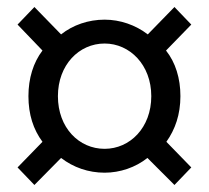

<svg xmlns="http://www.w3.org/2000/svg" viewBox="-20 -642 595 547"><path d="M78 -115 154 -192C189 -165 232 -150 278 -150C322 -150 366 -165 400 -192L477 -115L525 -165L454 -238C479 -273 494 -316 494 -368C494 -419 480 -464 453 -498L525 -572L477 -622L401 -544C366 -571 322 -586 278 -586C232 -586 188 -571 154 -544L78 -622L30 -572L101 -498C75 -464 61 -419 61 -368C61 -316 75 -273 101 -238L30 -165ZM278 -218C205 -218 145 -278 145 -368C145 -457 205 -518 278 -518C350 -518 411 -457 411 -368C411 -278 350 -218 278 -218Z"/></svg>

Font: Noto Sans CJK SC
Style: Regular
Weight: 400
Designer: Ryoko NISHIZUKA 西塚涼子 (kana, bopomofo & ideographs); Paul D. Hunt (Latin, Greek & Cyrillic); Sandoll Communications 산돌커뮤니
Foundry: Adobe
Version: Version 2.004;hotconv 1.0.118;makeotfexe 2.5.65603